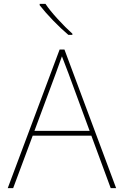

<svg xmlns="http://www.w3.org/2000/svg" viewBox="-20 -972 640 992"><path d="M452 -271H149L48 0H20L288 -716H313L580 0H552ZM443 -296 334 -592 300 -681Q291 -655 268 -592L158 -296ZM185 -945V-952H215Q236 -920 277.5 -874.5Q319 -829 354 -798V-792H333Q295 -824 254 -866.5Q213 -909 185 -945Z"/></svg>

Font: Noto Sans Mono UI Thin
Style: Regular
Weight: 250
Monospace: yes
Designer: Monotype Design team
Foundry: Monotype Imaging Inc.
Version: Version 1.000